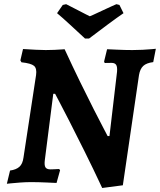

<svg xmlns="http://www.w3.org/2000/svg" viewBox="-20 -884 776 932"><path d="M511.4 -223.6 548.1 -535.8Q550.1 -559.6 543.8 -569.2Q537.4 -578.8 521.5 -578.8Q511.2 -578.8 501.3 -578.5Q491.3 -578.2 488.2 -578.2L485.3 -585.4L499.8 -645Q499.8 -645 512.6 -644.5Q525.4 -644 545.3 -643Q565.2 -642 585.9 -641.5Q606.5 -641 622.6 -641Q646.2 -641 672.4 -642.3Q698.7 -643.6 717.6 -645.4Q736.5 -647.3 736.5 -647.3L723.8 -582.5Q691.1 -578.5 675.4 -564Q659.7 -549.4 654.7 -519.5L576.3 15.4L476.1 28.5Q431.3 -67.3 390 -150.2Q348.8 -233.1 316.8 -295.7Q284.7 -358.4 266.1 -393.6Q247.5 -428.8 247.5 -428.8H238.6L197.5 -106.2Q194.5 -81.5 200.7 -71.7Q206.9 -61.8 225.6 -61.8Q231.1 -61.8 241 -62.3Q251 -62.7 259 -63.2Q267 -63.6 267 -63.6L271.7 -57.9L254.5 4Q254.5 4 241.4 3.5Q228.3 3 208.6 2Q188.9 1 168 0.5Q147.1 0 131.6 0Q106.4 0 78.6 2Q50.8 4 32.1 6Q13.3 8 13.3 8L28.8 -56.2Q58.3 -60.2 74.2 -74.4Q90 -88.6 94 -119.2L155.1 -519.8Q159.6 -552.1 145.1 -564.4Q130.6 -576.7 84 -581.7Q83.1 -584.6 81.5 -586.5Q79.8 -588.4 78.9 -590.8L91.7 -646Q91.7 -646 109.7 -645Q127.6 -644 153.1 -642.5Q178.6 -641 202 -641Q223 -641 244.2 -642Q265.4 -643 279.5 -644Q293.7 -645 293.7 -645Q331.5 -563.1 368.3 -487.6Q405.2 -412.2 435.5 -352.6Q465.9 -293.1 484.2 -258.3Q502.4 -223.6 502.4 -223.6ZM579.5 -820Q567.3 -811.8 546.7 -797Q526.1 -782.2 502.9 -765Q479.8 -747.8 459.2 -732.2Q438.5 -716.5 425.3 -706.7Q412.1 -696.8 412.1 -696.8H392.8Q392.8 -696.8 382.2 -706.7Q371.5 -716.5 354.6 -732.2Q337.8 -747.8 319.1 -765Q300.4 -782.2 283.7 -797Q266.9 -811.8 257 -820L284.7 -860L301.1 -863.7Q307.8 -860.5 324.8 -851.6Q341.7 -842.8 361 -833Q380.2 -823.2 395.8 -815Q411.4 -806.8 415.9 -805Q420 -806.3 432.2 -811.9Q444.5 -817.5 461 -825.3Q477.6 -833 494.5 -840.9Q511.4 -848.9 525 -854.9Q538.7 -861 545 -863.7L559.8 -860Z"/></svg>

Font: Alegreya
Style: Italic
Weight: 400
Italic angle: -7°
Designer: Juan Pablo del Peral
Foundry: Huerta Tipografica
Version: Version 2.009